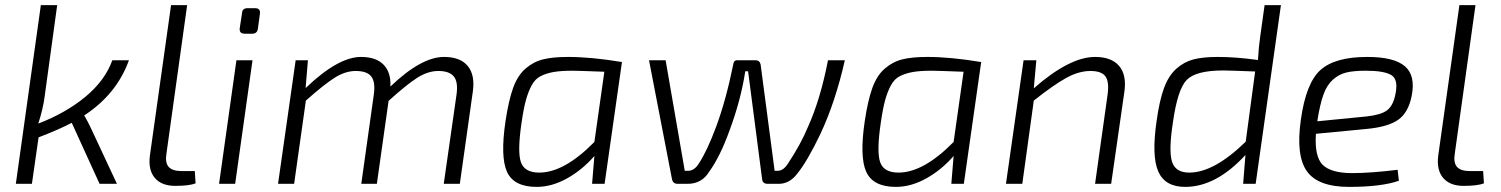

<svg xmlns="http://www.w3.org/2000/svg" viewBox="-20 -720 5878 752"><path d="M420 -484H485Q437 -351 310 -268Q326 -240 338 -214L438 0H370L261 -239Q214 -214 131 -182L105 0H42L140 -700H204L155 -343Q149 -295 130 -236Q237 -277 314 -340.5Q391 -404 420 -484Z M713 -700 632 -119Q626 -83 640.5 -66.5Q655 -50 691 -50H743L746 -2Q722 8 666 8Q613 8 586.5 -23Q560 -54 567 -110L650 -700Z M950 -688H979Q1001 -688 998 -666L990 -607Q987 -588 968 -588H939Q916 -588 919 -610L928 -669Q929 -688 950 -688ZM901 0H838L906 -484H969Z M1186 -484 1177 -375Q1304 -497 1394 -497Q1453 -497 1482.5 -466.5Q1512 -436 1509 -381Q1630 -497 1719 -497Q1783 -497 1812 -461.5Q1841 -426 1832 -362L1781 0H1718L1768 -349Q1775 -399 1757.5 -420.5Q1740 -442 1697 -442Q1657 -442 1616 -416.5Q1575 -391 1502 -325L1456 0H1395L1444 -349Q1451 -398 1434.5 -420Q1418 -442 1373 -442Q1333 -442 1291.5 -416Q1250 -390 1178 -326L1132 0H1069L1138 -484Z M2348 0H2299L2308 -109Q2260 -54 2200.5 -21Q2141 12 2082 12Q1993 12 1966 -46.5Q1939 -105 1960 -246Q1972 -326 1989.5 -375Q2007 -424 2038 -451Q2069 -478 2107 -487.5Q2145 -497 2205 -497Q2296 -497 2416 -477ZM2308 -164 2347 -439Q2241 -443 2223 -443Q2177 -443 2148.5 -438Q2120 -433 2098 -422Q2076 -411 2062.5 -386Q2049 -361 2040 -328.5Q2031 -296 2023 -241Q2006 -127 2020 -85.5Q2034 -44 2092 -44Q2190 -44 2308 -164Z M2662 -51H2675Q2700 -51 2718 -81Q2750 -130 2785 -224Q2823 -326 2852 -468Q2854 -486 2871 -484H2940Q2955 -484 2959 -468L3014 -51H3026Q3048 -51 3066 -79Q3117 -156 3145 -224Q3193 -330 3223 -484H3289Q3252 -321 3194 -197Q3142 -88 3102 -39Q3072 0 3030 0H2987Q2967 0 2965 -18L2910 -441H2899Q2882 -329 2837 -208Q2800 -106 2758 -48Q2729 0 2673 0H2634Q2616 0 2612 -18L2522 -484H2587Z M3755 0H3706L3715 -109Q3667 -54 3607.5 -21Q3548 12 3489 12Q3400 12 3373 -46.5Q3346 -105 3367 -246Q3379 -326 3396.5 -375Q3414 -424 3445 -451Q3476 -478 3514 -487.5Q3552 -497 3612 -497Q3703 -497 3823 -477ZM3715 -164 3754 -439Q3648 -443 3630 -443Q3584 -443 3555.5 -438Q3527 -433 3505 -422Q3483 -411 3469.5 -386Q3456 -361 3447 -328.5Q3438 -296 3430 -241Q3413 -127 3427 -85.5Q3441 -44 3499 -44Q3597 -44 3715 -164Z M4039 -484 4029 -374Q4169 -497 4269 -497Q4333 -497 4363 -462Q4393 -427 4384 -362L4332 0H4269L4318 -349Q4325 -400 4309.5 -421Q4294 -442 4251 -442Q4205 -442 4155.5 -414.5Q4106 -387 4029 -326L3984 0H3920L3989 -484Z M4997 -700 4898 0H4849L4858 -113Q4743 12 4622 12Q4543 12 4516.5 -48.5Q4490 -109 4510 -246Q4521 -326 4539 -375Q4557 -424 4587.5 -451Q4618 -478 4655 -487.5Q4692 -497 4750 -497Q4820 -497 4907 -485Q4910 -538 4916 -578L4933 -700ZM4859 -165 4896 -440Q4792 -444 4771 -444Q4664 -444 4628 -407Q4592 -370 4574 -241Q4557 -132 4570 -88Q4583 -44 4638 -44Q4735 -44 4859 -165Z M5454 -55 5459 -12Q5390 12 5264 12Q5142 12 5098.5 -49.5Q5055 -111 5075 -251Q5095 -395 5152 -446Q5209 -497 5335 -497Q5440 -497 5482.5 -460.5Q5525 -424 5509 -344Q5496 -279 5456.5 -251Q5417 -223 5333 -215L5134 -196Q5128 -106 5161 -74Q5194 -42 5276 -42Q5348 -42 5454 -55ZM5140 -245 5333 -264Q5388 -270 5412 -287.5Q5436 -305 5445 -349Q5458 -408 5430 -425.5Q5402 -443 5330 -443Q5282 -443 5253 -436Q5224 -429 5200.5 -408Q5177 -387 5163.5 -349.5Q5150 -312 5140 -249Z M5759 -700 5678 -119Q5672 -83 5686.5 -66.5Q5701 -50 5737 -50H5789L5792 -2Q5768 8 5712 8Q5659 8 5632.5 -23Q5606 -54 5613 -110L5696 -700Z"/></svg>

Font: Exo 2.0 Light
Style: Italic
Weight: 300
Italic angle: -8°
Designer: Natanael Gama
Version: Version 1.001;PS 001.001;hotconv 1.0.70;makeotf.lib2.5.58329